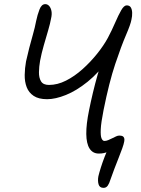

<svg xmlns="http://www.w3.org/2000/svg" viewBox="-20 -732 682 929"><path d="M481 177Q462 177 457 160Q452 143 456 121Q460 104 468 78.5Q476 53 486.5 26Q497 -1 507 -24L533 -19Q518 -7 501.5 2Q485 11 458 11Q429 11 413.5 -13Q398 -37 397.5 -84Q397 -131 411 -199Q419 -239 429.5 -283Q440 -327 452.5 -371Q465 -415 477.5 -454Q490 -493 502 -522L506 -447Q458 -380 404 -336.5Q350 -293 299 -272.5Q248 -252 208 -252Q167 -252 143 -268Q119 -284 109 -310.5Q99 -337 99.5 -369.5Q100 -402 106 -435Q113 -467 121.5 -500Q130 -533 139.5 -566Q149 -599 155 -631Q161 -660 171 -686Q181 -712 199 -712Q210 -712 218 -703Q226 -694 229 -678.5Q232 -663 227 -642Q223 -619 213 -585Q203 -551 192 -513Q181 -475 174 -438Q169 -410 168.5 -383Q168 -356 178.5 -338.5Q189 -321 217 -321Q258 -321 299.5 -342Q341 -363 379.5 -397.5Q418 -432 450 -472Q482 -512 502 -549Q522 -587 537.5 -623Q553 -659 566.5 -682.5Q580 -706 593 -706Q607 -706 613 -696Q619 -686 619.5 -670Q620 -654 616 -637Q612 -614 589.5 -562Q567 -510 537.5 -422Q508 -334 481 -199Q469 -139 467.5 -106.5Q466 -74 471.5 -62Q477 -50 485 -50Q494 -50 503.5 -54Q513 -58 523 -63Q533 -68 541.5 -72Q550 -76 557 -76Q568 -76 573.5 -73Q579 -70 581 -63.5Q583 -57 581 -47Q579 -35 571.5 -14Q564 7 554 32Q544 57 533.5 84.5Q523 112 514 138Q509 155 501.5 166Q494 177 481 177Z"/></svg>

Font: Shantell Sans Light
Style: Italic
Weight: 300
Italic angle: -11°
Designer: Stephen Nixon, Anya Danilova, Shantell Martin
Foundry: Arrow Type
Version: Version 1.008;[ac192a2d6]